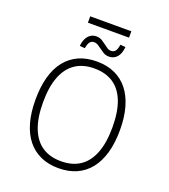

<svg xmlns="http://www.w3.org/2000/svg" viewBox="-170 -1090 1076 1220"><g transform="rotate(20 367.5 -480.0)"><path d="M367 8Q299 8 246 -16Q193 -40 156.5 -85.5Q120 -131 101 -198Q82 -265 82 -352Q82 -438 100.5 -505.5Q119 -573 155.5 -619Q192 -665 245 -689Q298 -713 367 -713Q436 -713 489 -689Q542 -665 578.5 -619Q615 -573 634 -506Q653 -439 653 -353Q653 -266 634 -199Q615 -132 578.5 -86Q542 -40 489 -16Q436 8 367 8ZM367 -39Q443 -39 495 -73.5Q547 -108 574.5 -178Q602 -248 602 -353Q602 -458 575 -527.5Q548 -597 495.5 -631.5Q443 -666 367 -666Q292 -666 240 -631.5Q188 -597 160.5 -527.5Q133 -458 133 -353Q133 -248 160.5 -178Q188 -108 240 -73.5Q292 -39 367 -39ZM228 -925V-968H506V-925ZM427 -768Q404 -768 387.5 -778.5Q371 -789 359 -798Q349 -805 336.5 -813.5Q324 -822 308 -822Q290 -822 280 -809Q270 -796 265 -766L230 -769Q233 -799 243.5 -819.5Q254 -840 271 -851Q288 -862 309 -862Q332 -862 349 -851Q366 -840 378 -831Q388 -823 400 -815Q412 -807 426 -807Q446 -807 456 -821Q466 -835 470 -864L505 -861Q501 -815 480 -791.5Q459 -768 427 -768Z"/></g></svg>

Font: Nunito Sans 7pt SemiCondensed ExtraLight
Style: Regular
Weight: 250
Width: 4
Designer: Vernon Adams
Foundry: Vernon Adams
Version: Version 3.101;gftools[0.9.27]